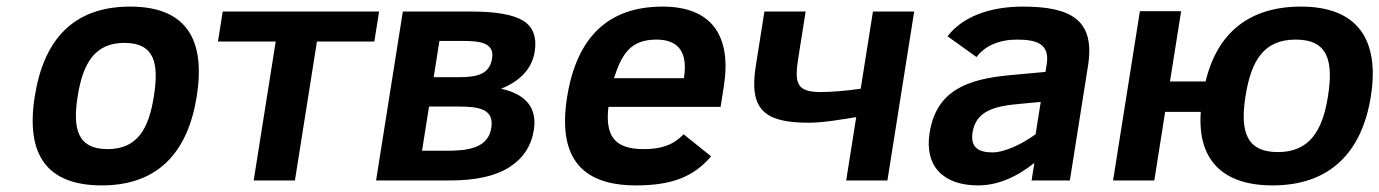

<svg xmlns="http://www.w3.org/2000/svg" viewBox="-20 -547 4181 582"><path d="M374.5 -527C202.6 -527 112.6 -426.9 85.4 -255C56.9 -75 124.6 15 288.6 15C458.7 15 549.5 -85.2 576.4 -255C603.5 -426.4 545.5 -527 374.5 -527ZM306 -95C214.6 -95 199.9 -157.1 215.4 -255C230.9 -352.7 265.7 -417 357 -417C449.2 -417 462.1 -354.4 446.4 -255C430.9 -157 396.9 -95 306 -95Z M1114.7 -421 1129.1 -512H655.1L640.7 -421H815.7L749 0H874L940.7 -421Z M1499 -278C1544.1 -295.9 1591.3 -330.1 1600.8 -390C1607.7 -434 1596.2 -465.3 1566.2 -484C1536.1 -502.7 1483.8 -512 1409.1 -512H1201.1L1120 0H1344C1422 0 1481.9 -13.3 1523.8 -40C1565.7 -66.7 1590.5 -104.3 1598.2 -153C1610.4 -229.8 1561.8 -264.3 1499 -278ZM1368.6 -313H1294.6L1312 -423H1381C1434.5 -423 1479.2 -417.8 1471.6 -370C1463.8 -321 1425.9 -313 1368.6 -313ZM1332.3 -90H1259.3L1280.5 -224H1369.5C1432.9 -224 1478.3 -216.5 1469.2 -159C1459.4 -97.5 1397.9 -90 1332.3 -90Z M1988.5 -527C1824.5 -527 1728 -435.3 1698.9 -252C1671.3 -77.5 1735.6 15 1907.6 15C2016.7 15 2081.9 -10.8 2135.6 -73L2052.2 -140C2021.2 -107.9 1985.7 -95 1931 -95C1842.1 -95 1814.3 -135.6 1824.3 -223H2164.3L2174.1 -285C2198.3 -437.4 2138.1 -527 1988.5 -527ZM2053.1 -310H1841.1C1864.5 -382.1 1890.6 -427 1969.6 -427C2037.6 -427 2065.5 -388 2053.1 -310Z M2430.7 -175C2475.9 -175 2532.7 -185.1 2575.4 -192L2545 0H2670L2751.1 -512H2626.1L2589 -278C2540.6 -271.3 2499.8 -268 2466.4 -268C2391.5 -268 2388.3 -298.4 2400.4 -375L2422.1 -512H2297.1L2271 -347C2250.1 -215.5 2296.2 -175 2430.7 -175Z M3080.5 -527C2981.6 -527 2898 -497 2852.2 -437L2940.2 -374C2964.6 -407.9 3009.2 -427 3062.6 -427C3125.1 -427 3162.3 -412.6 3152.8 -352L3149.1 -329L3039.5 -319C2912.7 -306.8 2818.3 -273.5 2797.8 -144C2781.9 -43.5 2839.3 15 2944.6 15C3001.3 15 3058.2 -7.7 3115.4 -53L3107 0H3223L3278.1 -348C3300 -486.2 3227 -527 3080.5 -527ZM2928.1 -146C2938.5 -211.8 2997.5 -225.7 3069.7 -232L3134.7 -238L3119.2 -140C3095.1 -122.7 3071.3 -109.2 3047.8 -99.5C3024.2 -89.8 3004.8 -85 2989.5 -85C2945.3 -85 2920.9 -100.5 2928.1 -146Z M3837.6 15C4009.3 15 4108.2 -83.1 4135.4 -255C4162.8 -427.9 4094 -527 3923.5 -527C3767.1 -527 3669.6 -447.7 3634.5 -300H3526.5L3560.3 -513H3435.3L3354 0H3479L3511.9 -208H3619.9C3609.2 -65.2 3683.4 15 3837.6 15ZM3853.6 -86C3756.8 -86 3738.9 -150.6 3755.4 -255C3772.3 -361.7 3809.6 -427 3907.6 -427C4005.7 -427 4022.3 -361.7 4005.4 -255C3989 -151.5 3950 -86 3853.6 -86Z"/></svg>

Font: Fog Sans
Style: It
Weight: 700
Foundry: Intel Corporation
Version: Version 1.00